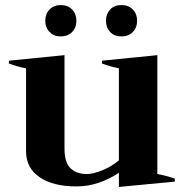

<svg xmlns="http://www.w3.org/2000/svg" viewBox="-20 -727 726 759"><path d="M159 -645Q159 -672 176 -689.5Q193 -707 220 -707Q248 -707 265 -689.5Q282 -672 282 -645Q282 -618 265 -600.5Q248 -583 220 -583Q193 -583 176 -600.5Q159 -618 159 -645ZM399 -645Q399 -672 415.5 -689.5Q432 -707 460 -707Q488 -707 505 -689.5Q522 -672 522 -645Q522 -618 505 -600.5Q488 -583 460 -583Q432 -583 415.5 -600.5Q399 -618 399 -645ZM671 -21V-9L450 12V-44Q415 -20 371.5 -5Q328 10 283 10Q190 10 136.5 -26.5Q83 -63 83 -129V-457Q49 -463 15 -476V-487L235 -509V-139Q235 -85 258.5 -62Q282 -39 324 -39Q348 -39 384 -53.5Q420 -68 450 -93V-457Q418 -463 383 -476V-487L602 -509V-39Q632 -34 671 -21Z"/></svg>

Font: Trirong Bold
Style: Regular
Weight: 700
Designer: Katatrad Team
Foundry: CadsonDemak
Version: Version 1.000